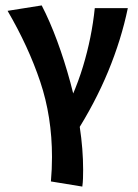

<svg xmlns="http://www.w3.org/2000/svg" viewBox="-20 -451 511 709"><path d="M284 238 168 219Q170 196 171 173.5Q172 151 172 129Q172 -20 128.5 -149.5Q85 -279 8 -411L134 -431Q164 -373 191 -300Q218 -227 240 -146Q262 -65 274.5 17.5Q287 100 287 176Q287 192 286.5 207.5Q286 223 284 238ZM330 -421H452Q428 -305 379.5 -187.5Q331 -70 256 47L193 11Q254 -98 286.5 -205.5Q319 -313 330 -421Z"/></svg>

Font: Ysabeau
Style: Bold
Weight: 700
Designer: Christian Thalmann (Catharsis Fonts)
Version: Version 2.000;gftools[0.9.27.dev2+g8671c4b]